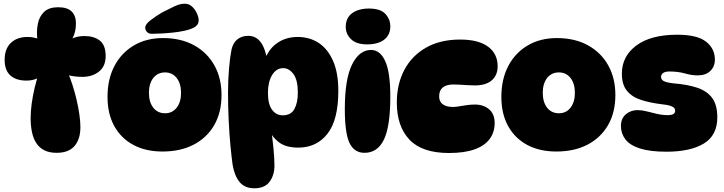

<svg xmlns="http://www.w3.org/2000/svg" viewBox="-20 -813 3898 1034"><path d="M191 -602H181Q176 -646 184 -685.5Q192 -725 218 -749.5Q244 -774 293 -774Q343 -774 366 -751Q389 -728 389 -687Q389 -635 365 -598L357 -600Q392 -619 434 -619Q486 -619 517.5 -594.5Q549 -570 549 -511Q549 -456 513 -427.5Q477 -399 423 -399Q404 -399 382.5 -401.5Q361 -404 341 -410L346 -421Q359 -391 371 -353.5Q383 -316 392.5 -275.5Q402 -235 407.5 -196.5Q413 -158 413 -128Q413 -64 381.5 -27Q350 10 285 10Q245 10 218 -4Q191 -18 175 -43Q159 -68 152 -102.5Q145 -137 145 -177Q145 -211 150.5 -253.5Q156 -296 167 -342Q178 -388 193 -430L203 -405Q171 -379 122 -379Q67 -379 36 -406.5Q5 -434 5 -491Q5 -550 38.5 -582Q72 -614 129 -614Q147 -614 163 -610.5Q179 -607 191 -602Z M855 3Q765 3 698.5 -32.5Q632 -68 595.5 -134Q559 -200 559 -291Q559 -386 596 -457Q633 -528 700.5 -568Q768 -608 858 -608Q954 -608 1024.5 -569.5Q1095 -531 1134 -462Q1173 -393 1173 -301Q1173 -207 1133.5 -139Q1094 -71 1023 -34Q952 3 855 3ZM869 -203Q908 -203 931.5 -233Q955 -263 955 -313Q955 -363 931.5 -393Q908 -423 869 -423Q829 -423 805.5 -393Q782 -363 782 -313Q782 -263 805.5 -233Q829 -203 869 -203ZM762 -664Q762 -681 787.5 -701.5Q813 -722 853 -746Q888 -764 918.5 -778.5Q949 -793 975 -793Q998 -793 1014.5 -777.5Q1031 -762 1040.5 -741Q1050 -720 1050 -703Q1050 -682 1031.5 -669Q1013 -656 972 -647Q944 -641 910.5 -637.5Q877 -634 846.5 -632.5Q816 -631 797 -631Q781 -631 771.5 -641Q762 -651 762 -664Z M1317 -620Q1358 -620 1383.5 -586.5Q1409 -553 1421 -481L1400 -470Q1418 -540 1467 -577Q1516 -614 1583 -614Q1647 -614 1696 -582Q1745 -550 1773.5 -485.5Q1802 -421 1802 -324Q1802 -167 1743.5 -92.5Q1685 -18 1586 -18Q1519 -18 1480.5 -48Q1442 -78 1427 -121L1439 -127Q1447 -71 1452.5 -16.5Q1458 38 1458 79Q1458 130 1432 165.5Q1406 201 1350 201Q1298 201 1270.5 167.5Q1243 134 1233 76Q1227 35 1221 -28.5Q1215 -92 1211.5 -166Q1208 -240 1208 -312Q1208 -383 1213.5 -445.5Q1219 -508 1227 -547Q1236 -584 1259.5 -602Q1283 -620 1317 -620ZM1505 -446Q1468 -446 1445.5 -409Q1423 -372 1423 -313Q1423 -252 1445 -222Q1467 -192 1503 -192Q1547 -192 1565.5 -226Q1584 -260 1584 -314Q1584 -382 1560.5 -414Q1537 -446 1505 -446Z M1967 -767Q2029 -767 2055.5 -738Q2082 -709 2082 -671Q2082 -625 2049 -599.5Q2016 -574 1957 -574Q1899 -574 1870.5 -602Q1842 -630 1842 -668Q1842 -717 1876.5 -742Q1911 -767 1967 -767ZM1978 -544Q2027 -544 2054.5 -484Q2082 -424 2082 -293Q2082 -132 2047.5 -61Q2013 10 1943 10Q1888 10 1862.5 -42.5Q1837 -95 1837 -226Q1837 -387 1876 -465.5Q1915 -544 1978 -544Z M2398 11Q2253 11 2185 -61Q2117 -133 2117 -261Q2117 -360 2157.5 -436.5Q2198 -513 2274.5 -556.5Q2351 -600 2458 -600Q2556 -600 2608 -562Q2660 -524 2660 -456Q2660 -408 2628.5 -380.5Q2597 -353 2538 -353Q2515 -353 2494 -354.5Q2473 -356 2455 -357Q2437 -358 2421 -358Q2384 -358 2364.5 -342Q2345 -326 2345 -294Q2345 -265 2365 -251Q2385 -237 2419 -237Q2434 -237 2453.5 -240.5Q2473 -244 2495 -247Q2517 -250 2538 -250Q2584 -250 2614 -224.5Q2644 -199 2644 -150Q2644 -101 2617 -64.5Q2590 -28 2535.5 -8.5Q2481 11 2398 11Z M2976 3Q2886 3 2819.5 -32.5Q2753 -68 2716.5 -134Q2680 -200 2680 -291Q2680 -386 2717 -457Q2754 -528 2821.5 -568Q2889 -608 2979 -608Q3075 -608 3145.5 -569.5Q3216 -531 3255 -462Q3294 -393 3294 -301Q3294 -207 3254.5 -139Q3215 -71 3144 -34Q3073 3 2976 3ZM2990 -203Q3029 -203 3052.5 -233Q3076 -263 3076 -313Q3076 -363 3052.5 -393Q3029 -423 2990 -423Q2950 -423 2926.5 -393Q2903 -363 2903 -313Q2903 -263 2926.5 -233Q2950 -203 2990 -203Z M3627 -626Q3735 -626 3782.5 -588.5Q3830 -551 3830 -492Q3830 -455 3805.5 -431Q3781 -407 3737 -407Q3705 -407 3668.5 -417.5Q3632 -428 3585 -428Q3563 -428 3551.5 -420Q3540 -412 3540 -399Q3540 -386 3552.5 -377.5Q3565 -369 3608 -364Q3684 -358 3736.5 -340Q3789 -322 3816 -284.5Q3843 -247 3843 -181Q3843 -84 3770.5 -40Q3698 4 3569 4Q3480 4 3426 -13.5Q3372 -31 3348 -62.5Q3324 -94 3324 -135Q3324 -175 3350.5 -197.5Q3377 -220 3413 -220Q3436 -220 3462 -213.5Q3488 -207 3517 -200Q3546 -193 3576 -193Q3616 -193 3616 -216Q3616 -224 3611.5 -230.5Q3607 -237 3592.5 -242.5Q3578 -248 3548 -251Q3481 -259 3432 -275Q3383 -291 3356 -324.5Q3329 -358 3329 -416Q3329 -510 3407 -568Q3485 -626 3627 -626Z"/></svg>

Font: DynaPuff
Style: Bold
Weight: 700
Designer: Toshi Omagari, Jennifer Daniel
Foundry: Google Fonts
Version: Version 2.000